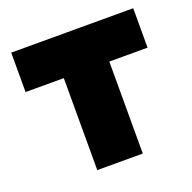

<svg xmlns="http://www.w3.org/2000/svg" viewBox="-105 -665 769 769"><g transform="rotate(-20 280.0 -280.0)"><path d="M377 0V-392H540V-560H20V-392H183V0Z"/></g></svg>

Font: Tektur ExtraBold
Style: Regular
Weight: 800
Designer: Adam Jagosz
Foundry: Adam Jagosz
Version: Version 1.005;gftools[0.9.30]